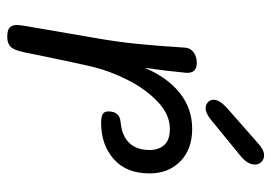

<svg xmlns="http://www.w3.org/2000/svg" viewBox="-132 -626 765 542"><g transform="rotate(90 251.0 -354.5)"><path d="M469 -394Q469 -328 428.5 -292.5Q388 -257 327 -257Q309 -257 301.5 -261.5Q294 -266 294 -277Q294 -310 325 -312Q364 -316 383.5 -337Q403 -358 403 -394Q403 -419 389 -435Q375 -451 343 -451Q303 -451 267 -417Q231 -383 205.5 -332.5Q180 -282 168 -233Q153 -168 131 -59Q124 -18 114.5 -5Q105 8 83 8Q64 8 57 1Q50 -6 50 -20Q50 -24 52 -38L85 -230Q97 -297 103 -355.5Q109 -414 114 -494Q115 -509 127 -518Q139 -527 157 -527Q187 -527 185 -497Q180 -443 171 -380Q198 -444 242 -479Q286 -514 343 -514Q401 -514 435 -480.5Q469 -447 469 -394ZM261 -575Q261 -583 267 -592.5Q273 -602 283 -611L375 -692Q390 -706 399.5 -711.5Q409 -717 418 -717Q429 -717 436.5 -709.5Q444 -702 444 -691Q444 -670 419 -650L320 -569Q300 -552 285 -552Q275 -552 268 -558.5Q261 -565 261 -575Z"/></g></svg>

Font: Mali
Style: Italic
Weight: 400
Italic angle: -10°
Version: Version 1.000; ttfautohint (v1.6)